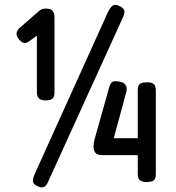

<svg xmlns="http://www.w3.org/2000/svg" viewBox="-20 -755 741 807"><path d="M136 27Q125 21 121 14.5Q117 8 119 -2.5Q121 -13 127 -26L435 -707Q442 -720 448.5 -727Q455 -734 464 -734.5Q473 -735 485 -728Q496 -723 500 -716Q504 -709 502.5 -699.5Q501 -690 494 -676L184 5Q179 18 172.5 25Q166 32 157.5 32.5Q149 33 136 27ZM596 10Q581 10 572.5 5.5Q564 1 561.5 -7Q559 -15 559 -26V-103H409Q390 -103 381.5 -112.5Q373 -122 373 -140Q373 -146 374 -151.5Q375 -157 376 -164L437 -381Q443 -406 452.5 -411Q462 -416 481 -412Q495 -410 502.5 -403.5Q510 -397 512 -387.5Q514 -378 510 -365L458 -174H559V-377Q559 -387 562 -394.5Q565 -402 573.5 -405.5Q582 -409 598 -409Q614 -409 622 -404.5Q630 -400 632.5 -391.5Q635 -383 635 -372V-24Q635 -14 632.5 -6Q630 2 621.5 6Q613 10 596 10ZM172 -333Q157 -333 149 -337.5Q141 -342 138 -350Q135 -358 135 -369V-605Q127 -599 118.5 -593Q110 -587 102 -581Q90 -573 81 -574.5Q72 -576 61 -588Q49 -602 49.5 -614.5Q50 -627 65 -640L141 -706Q149 -714 156.5 -716.5Q164 -719 173 -719Q192 -719 200.5 -710Q209 -701 209 -682V-368Q209 -357 206.5 -349.5Q204 -342 196 -337.5Q188 -333 172 -333Z"/></svg>

Font: Fredoka SemiCondensed
Style: Regular
Weight: 400
Width: 4
Designer: Ben Nathan
Foundry: Milena B. Brandão, Ben Nathan
Version: Version 2.001